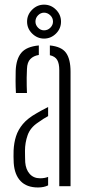

<svg xmlns="http://www.w3.org/2000/svg" viewBox="-20 -801 381 826"><path d="M39 -100Q38.5 -115 38.2 -126.8Q38 -138.5 38.5 -153.5Q40 -187 49 -215Q58 -243 78.5 -267.5Q99 -292 137 -313.5Q148 -320 160.8 -327Q173.5 -334 187 -340.5V-301.5Q177.5 -296.5 166.5 -289.5Q155.5 -282.5 143 -273.5Q110 -251.5 98.8 -219.2Q87.5 -187 87.5 -152.5Q87.5 -138.5 87.8 -125.8Q88 -113 88.5 -103Q91 -71.5 107.8 -52.8Q124.5 -34 152.5 -34Q172.5 -34 187 -40V-3.5Q169 5.5 143.5 5.5Q95 5.5 68.8 -21.8Q42.5 -49 39 -100ZM48.5 -401Q47 -429 47 -452.5Q47 -476 47.5 -496.5Q49.5 -547.5 71.8 -574Q94 -600.5 147 -605.5V-564.5Q124.5 -561 110.8 -547.2Q97 -533.5 96 -504.5Q95 -486 94.8 -466.8Q94.5 -447.5 95 -430.5Q95.5 -413.5 96 -401ZM235 0V-499.5Q235 -528 226 -543.2Q217 -558.5 194.5 -563.5V-605.5Q245 -600.5 264.2 -573.5Q283.5 -546.5 283.5 -492V0ZM169.5 -635Q140.5 -635 118.5 -656.5Q96.5 -678 96.5 -708Q96.5 -737.5 118.2 -759.2Q140 -781 169.5 -781Q199.5 -781 221 -759.2Q242.5 -737.5 242.5 -708Q242.5 -678 220.8 -656.5Q199 -635 169.5 -635ZM169.5 -670.5Q185.5 -670.5 196.8 -682Q208 -693.5 208 -708Q208 -724 196.2 -735.2Q184.5 -746.5 169.5 -746.5Q155 -746.5 143.8 -735.2Q132.5 -724 132.5 -708Q132.5 -693.5 143.5 -682Q154.5 -670.5 169.5 -670.5Z"/></svg>

Font: Big Shoulders Stencil Text Thin ExtraLight
Style: Regular
Weight: 250
Version: Version 2.001